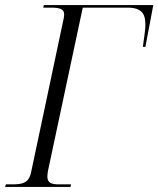

<svg xmlns="http://www.w3.org/2000/svg" viewBox="-38 -734 622 754"><path d="M-18 0H239L241 -10H195C166 -10 148 -14 148 -41C148 -46 149 -53 150 -61L287 -704H463C521 -704 533 -677 533 -637C533 -618 528 -586 523 -550H533L564 -714H134L132 -704H162C196 -704 214 -699 214 -677C214 -670 212 -659 209 -647L84 -57C75 -15 50 -10 10 -10H-15Z"/></svg>

Font: Noto Serif Display SemiCondensed Light
Style: Italic
Weight: 300
Width: 4
Italic angle: -12°
Designer: Monotype Design Team
Foundry: Monotype Imaging Inc.
Version: Version 2.009